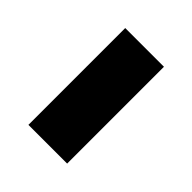

<svg xmlns="http://www.w3.org/2000/svg" viewBox="-15 -878 380 380"><g transform="rotate(-45 175.0 -688.0)"><path d="M40 -633.8V-742.2H311V-633.8Z"/></g></svg>

Font: Montserrat Semi Bold
Style: Regular
Weight: 600
Designer: Julieta Ulanovsky
Foundry: Julieta Ulanovsky
Version: Version 3.001;PS 003.001;hotconv 1.0.70;makeotf.lib2.5.58329